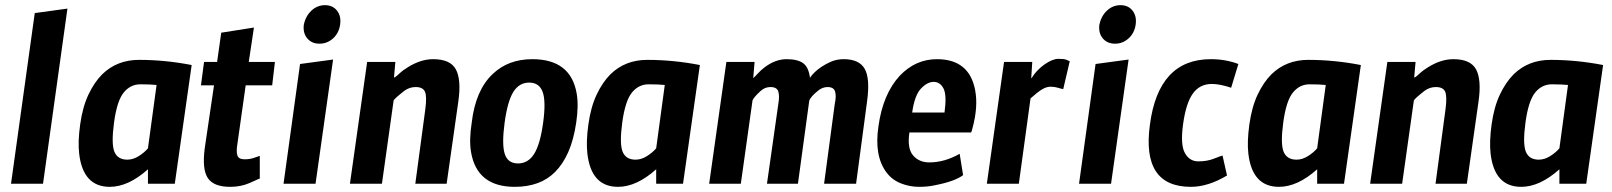

<svg xmlns="http://www.w3.org/2000/svg" viewBox="-20 -712 6245 744"><path d="M146.7 0H22.7L114.7 -661.3L241.3 -678.7Z M586.7 -382.7Q562.7 -385.3 524 -385.3Q485.3 -385.3 459.3 -353.3Q433.3 -321.3 422 -238Q410.7 -154.7 423.3 -124Q436 -93.3 473.3 -93.3Q496 -93.3 518 -107.3Q540 -121.3 553.3 -137.3ZM553.3 -56Q477.3 12 405.3 12Q301.3 12 286.7 -117.3Q281.3 -162.7 290.7 -230Q300 -297.3 322.7 -345.3Q345.3 -393.3 376 -424Q433.3 -480 518.7 -480Q620 -480 722.7 -460L657.3 0H553.3Z M1045.3 -472 1034.7 -381.3H932L900 -154.7Q894.7 -124 900 -109.3Q905.3 -94.7 927.3 -94.7Q949.3 -94.7 965.3 -100.7Q981.3 -106.7 986.7 -108V-20Q981.3 -18.7 970.7 -13.3Q960 -8 946.7 -2.7Q913.3 12 872 12Q808 12 785.3 -22Q762.7 -56 773.3 -137.3L809.3 -381.3H758.7L770.7 -472H821.3L837.3 -585.3L964 -605.3L944 -472Z M1157.3 -616Q1164 -649.3 1186.7 -670.7Q1209.3 -692 1239.3 -692Q1269.3 -692 1286 -670.7Q1302.7 -649.3 1298 -616.7Q1293.3 -584 1270.7 -563.3Q1248 -542.7 1218 -542.7Q1188 -542.7 1170.7 -563.3Q1153.3 -584 1157.3 -616ZM1202.7 0H1078.7L1142.7 -464L1270.7 -481.3Z M1402.7 -472H1512L1506.7 -412H1509.3Q1516 -416 1528.7 -428Q1541.3 -440 1561.3 -452Q1610.7 -482.7 1658.7 -482.7Q1725.3 -482.7 1746.7 -442.7Q1768 -402.7 1756 -318.7L1710.7 0H1589.3L1628 -288Q1634.7 -338.7 1626.7 -356.7Q1618.7 -374.7 1590.7 -374.7Q1566.7 -374.7 1546.7 -360Q1509.3 -330.7 1505.3 -322.7L1460 0H1336Z M2030.7 -392Q1992 -392 1969.3 -356Q1946.7 -320 1935.3 -236Q1924 -152 1936 -115.3Q1948 -78.7 1987.3 -78.7Q2026.7 -78.7 2050 -116Q2073.3 -153.3 2084.7 -236.7Q2096 -320 2082.7 -356Q2069.3 -392 2030.7 -392ZM2214.7 -349.3Q2222.7 -302.7 2212.7 -236Q2202.7 -169.3 2182 -122.7Q2161.3 -76 2130.7 -45.3Q2073.3 12 1974.7 12Q1828 12 1805.3 -122.7Q1797.3 -169.3 1808 -237.3Q1822.7 -362.7 1889.3 -425.3Q1949.3 -482.7 2042.7 -482.7Q2192 -482.7 2214.7 -349.3Z M2556 -382.7Q2532 -385.3 2493.3 -385.3Q2454.7 -385.3 2428.7 -353.3Q2402.7 -321.3 2391.3 -238Q2380 -154.7 2392.7 -124Q2405.3 -93.3 2442.7 -93.3Q2465.3 -93.3 2487.3 -107.3Q2509.3 -121.3 2522.7 -137.3ZM2522.7 -56Q2446.7 12 2374.7 12Q2270.7 12 2256 -117.3Q2250.7 -162.7 2260 -230Q2269.3 -297.3 2292 -345.3Q2314.7 -393.3 2345.3 -424Q2402.7 -480 2488 -480Q2589.3 -480 2692 -460L2626.7 0H2522.7Z M2794.7 -472H2904L2898.7 -409.3Q2905.3 -414.7 2916.7 -427.3Q2928 -440 2944 -452Q2985.3 -482.7 3028 -482.7Q3070.7 -482.7 3092 -467.3Q3113.3 -452 3118.7 -410.7Q3145.3 -449.3 3204 -474.7Q3225.3 -482.7 3249.3 -482.7Q3309.3 -482.7 3330.7 -445.3Q3352 -408 3340 -320L3297.3 0H3173.3L3214.7 -309.3Q3221.3 -340 3216 -357.3Q3210.7 -374.7 3186.7 -374.7Q3166.7 -374.7 3149.3 -360Q3122.7 -338.7 3116 -322.7L3072 0H2952L2996 -309.3Q3001.3 -340 2996 -357.3Q2990.7 -374.7 2965.3 -374.7Q2944 -374.7 2928 -360Q2901.3 -336 2896 -322.7L2850.7 0H2728Z M3514.7 -276H3640Q3649.3 -344 3636 -369.3Q3622.7 -394.7 3598 -394.7Q3573.3 -394.7 3548.7 -368.7Q3524 -342.7 3514.7 -276ZM3581.3 -82.7Q3640 -82.7 3698.7 -116L3712 -33.3Q3680 -9.3 3605.3 5.3Q3577.3 12 3541.3 12Q3505.3 12 3471.3 -1.3Q3437.3 -14.7 3416 -42.7Q3366.7 -106.7 3384 -222.7Q3401.3 -348 3466.7 -418.7Q3528 -482.7 3610.7 -482.7Q3736 -482.7 3758.7 -362.7Q3770.7 -300 3749.3 -218.7Q3745.3 -201.3 3742.7 -198.7H3504Q3494.7 -137.3 3518 -110Q3541.3 -82.7 3581.3 -82.7Z M3928 0H3804L3870.7 -472H3980L3976 -409.3H3977.3Q3997.3 -441.3 4028 -462.7Q4058.7 -484 4081.3 -484Q4104 -484 4111.3 -480.7Q4118.7 -477.3 4125.3 -474.7L4100 -366.7Q4092 -368 4079.3 -372Q4066.7 -376 4050.7 -376Q4034.7 -376 4017.3 -365.3Q4000 -354.7 3973.3 -330.7Z M4240 -616Q4246.7 -649.3 4269.3 -670.7Q4292 -692 4322 -692Q4352 -692 4368.7 -670.7Q4385.3 -649.3 4380.7 -616.7Q4376 -584 4353.3 -563.3Q4330.7 -542.7 4300.7 -542.7Q4270.7 -542.7 4253.3 -563.3Q4236 -584 4240 -616ZM4285.3 0H4161.3L4225.3 -464L4353.3 -481.3Z M4750.7 -372Q4706.7 -386.7 4676 -386.7Q4629.3 -386.7 4602.7 -350Q4576 -313.3 4564.7 -232.7Q4553.3 -152 4571.3 -119.3Q4589.3 -86.7 4623.3 -86.7Q4657.3 -86.7 4682.7 -96.7Q4708 -106.7 4717.3 -109.3L4734.7 -32Q4661.3 12 4594.7 12Q4402.7 12 4436 -229.3Q4469.3 -482.7 4672 -482.7Q4729.3 -482.7 4778.7 -464Z M5117.3 -382.7Q5093.3 -385.3 5054.7 -385.3Q5016 -385.3 4990 -353.3Q4964 -321.3 4952.7 -238Q4941.3 -154.7 4954 -124Q4966.7 -93.3 5004 -93.3Q5026.7 -93.3 5048.7 -107.3Q5070.7 -121.3 5084 -137.3ZM5084 -56Q5008 12 4936 12Q4832 12 4817.3 -117.3Q4812 -162.7 4821.3 -230Q4830.7 -297.3 4853.3 -345.3Q4876 -393.3 4906.7 -424Q4964 -480 5049.3 -480Q5150.7 -480 5253.3 -460L5188 0H5084Z M5356 -472H5465.3L5460 -412H5462.7Q5469.3 -416 5482 -428Q5494.7 -440 5514.7 -452Q5564 -482.7 5612 -482.7Q5678.7 -482.7 5700 -442.7Q5721.3 -402.7 5709.3 -318.7L5664 0H5542.7L5581.3 -288Q5588 -338.7 5580 -356.7Q5572 -374.7 5544 -374.7Q5520 -374.7 5500 -360Q5462.7 -330.7 5458.7 -322.7L5413.3 0H5289.3Z M6056 -382.7Q6032 -385.3 5993.3 -385.3Q5954.7 -385.3 5928.7 -353.3Q5902.7 -321.3 5891.3 -238Q5880 -154.7 5892.7 -124Q5905.3 -93.3 5942.7 -93.3Q5965.3 -93.3 5987.3 -107.3Q6009.3 -121.3 6022.7 -137.3ZM6022.7 -56Q5946.7 12 5874.7 12Q5770.7 12 5756 -117.3Q5750.7 -162.7 5760 -230Q5769.3 -297.3 5792 -345.3Q5814.7 -393.3 5845.3 -424Q5902.7 -480 5988 -480Q6089.3 -480 6192 -460L6126.7 0H6022.7Z"/></svg>

Font: Timmana
Style: Regular
Weight: 400
Designer: Appaji Ambarisha Darbha
Foundry: Andhrapradesh Society for Knowledge Networks
Version: Version 1.0.4; ttfautohint (v1.2.42-39fb)